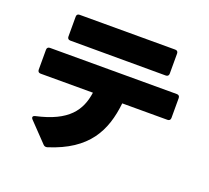

<svg xmlns="http://www.w3.org/2000/svg" viewBox="-137 -947 1273 1169"><g transform="rotate(20 500.0 -362.0)"><path d="M188 -608 807 -607C819 -607 826 -614 826 -626V-756C826 -769 819 -775 807 -775H188C176 -775 169 -769 169 -756V-627C169 -615 176 -608 188 -608ZM279 50C523 -27 596 -173 616 -357H909C921 -357 928 -364 928 -376V-505C928 -517 921 -524 909 -524H87C75 -524 68 -517 68 -505V-376C68 -364 75 -357 87 -357H426C409 -239 349 -148 144 -103C135 -101 130 -96 130 -90C130 -87 132 -82 136 -78L253 44C260 51 268 53 279 50Z"/></g></svg>

Font: LINE Seed JP_OTF ExtraBold
Style: Regular
Weight: 800
Designer: LY Corporation & Fontrix & Fontworks
Version: Version 1.013